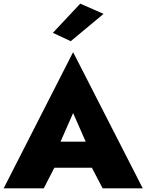

<svg xmlns="http://www.w3.org/2000/svg" viewBox="-23 -1033 803 1053"><path d="M545 -957 365 -807 267 -853 417 -1013ZM540 0 481 -113H275L217 0H-3L378 -747L760 0ZM378 -413 309 -256H447Z"/></svg>

Font: Jost* Heavy
Style: Regular
Weight: 800
Version: Version 3.7